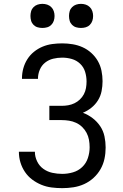

<svg xmlns="http://www.w3.org/2000/svg" viewBox="-20 -968 640 996"><path d="M303 8Q275 8 247.5 4.5Q220 1 194.5 -9.5Q169 -20 147 -36.5Q125 -53 109.5 -76Q94 -99 86 -125.5Q78 -152 78 -180Q78 -180 78 -180.5Q78 -181 78 -181H161Q161 -181 161 -181Q161 -181 161 -180Q161 -155 172.5 -131Q184 -107 205 -92Q226 -77 251.5 -71.5Q277 -66 303 -66Q331 -66 358.5 -74Q386 -82 406.5 -101.5Q427 -121 436 -148.5Q445 -176 445 -204Q445 -224 441.5 -243Q438 -262 429 -279Q420 -296 406 -309.5Q392 -323 374.5 -331Q357 -339 338 -342Q319 -345 300 -345H236V-419H300Q317 -419 334 -422Q351 -425 366.5 -432.5Q382 -440 394.5 -452Q407 -464 415 -479Q423 -494 426 -511Q429 -528 429 -545Q429 -571 421.5 -595.5Q414 -620 395.5 -637.5Q377 -655 352.5 -662Q328 -669 303 -669Q279 -669 256 -663.5Q233 -658 214.5 -643.5Q196 -629 186.5 -606.5Q177 -584 177 -561Q177 -560 177 -559.5Q177 -559 177 -559H94Q94 -559 94 -560Q94 -561 94 -562Q94 -588 101 -613.5Q108 -639 122 -661Q136 -683 156.5 -699.5Q177 -716 201 -726Q225 -736 251 -739.5Q277 -743 303 -743Q330 -743 357 -738.5Q384 -734 408.5 -723Q433 -712 453.5 -693.5Q474 -675 487.5 -651.5Q501 -628 506.5 -601Q512 -574 512 -547Q512 -521 507 -495.5Q502 -470 488.5 -448Q475 -426 454.5 -409.5Q434 -393 410 -383Q437 -373 460.5 -355Q484 -337 500 -313Q516 -289 522 -260.5Q528 -232 528 -203Q528 -173 522 -144.5Q516 -116 501.5 -90.5Q487 -65 465 -45Q443 -25 416.5 -13Q390 -1 361 3.5Q332 8 303 8ZM400 -823Q387 -823 375 -826.5Q363 -830 354 -839Q345 -848 341.5 -860Q338 -872 338 -885Q338 -898 341.5 -910Q345 -922 354 -931Q363 -940 375 -944Q387 -948 400 -948Q413 -948 425 -944Q437 -940 446 -931Q455 -922 459 -910Q463 -898 463 -885Q463 -872 459 -860Q455 -848 446 -839Q437 -830 425 -826.5Q413 -823 400 -823ZM200 -823Q187 -823 175 -826.5Q163 -830 154 -839Q145 -848 141.5 -860Q138 -872 138 -885Q138 -898 141.5 -910Q145 -922 154 -931Q163 -940 175 -944Q187 -948 200 -948Q213 -948 225 -944Q237 -940 246 -931Q255 -922 259 -910Q263 -898 263 -885Q263 -872 259 -860Q255 -848 246 -839Q237 -830 225 -826.5Q213 -823 200 -823Z"/></svg>

Font: Iosevka Mono
Style: Regular
Weight: 400
Designer: Belleve Invis
Foundry: Belleve Invis
Version: Version 11.1.1